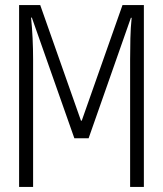

<svg xmlns="http://www.w3.org/2000/svg" viewBox="-20 -734 640 754"><path d="M55 0V-714H138L298 -260H301L461 -714H545V0H491V-500Q491 -540 492 -583Q493 -626 497 -664H494L328 -191H272L105 -665H102Q106 -626 108 -583.5Q110 -541 110 -502V0Z"/></svg>

Font: Noto Sans Mono Light
Style: Regular
Weight: 300
Designer: Monotype Design Team
Foundry: Monotype Imaging Inc.
Version: Version 2.014; ttfautohint (v1.8.4.7-5d5b)